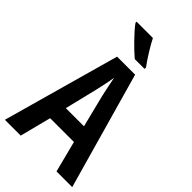

<svg xmlns="http://www.w3.org/2000/svg" viewBox="-279 -1022 1107 1107"><g transform="rotate(45 274.5 -468.5)"><path d="M270 -937H137V-928C164 -889 242 -810 282 -777H362V-789C335 -824 292 -893 270 -937ZM421 0H549L347 -715H200L0 0H129L178 -191H372ZM299 -496 349 -296H201L250 -497C258 -533 269 -582 274 -617C280 -583 291 -534 299 -496Z"/></g></svg>

Font: Noto Sans Arabic UI Cn SmBd
Style: Regular
Weight: 600
Width: 3
Designer: Monotype Design Team, Nadine Chahine and Nizar Qandah
Foundry: Monotype Imaging Inc.
Version: Version 2.010